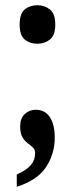

<svg xmlns="http://www.w3.org/2000/svg" viewBox="-20 -559 286 733"><path d="M123 -392Q94 -392 74.5 -408Q55 -424 55 -465Q55 -507 74.5 -523Q94 -539 123 -539Q150 -539 170.5 -523Q191 -507 191 -465Q191 -424 170.5 -408Q150 -392 123 -392ZM44 107Q79 92 96.5 72.5Q114 53 114 25Q114 12 105.5 4Q97 -4 85.5 -12.5Q74 -21 65.5 -35.5Q57 -50 57 -77Q57 -107 74.5 -123.5Q92 -140 116 -140Q152 -140 170.5 -111.5Q189 -83 189 -33Q189 28 156 78.5Q123 129 44 154Z"/></svg>

Font: Noto Serif Ethiopic ExtraCondensed
Style: Bold
Weight: 700
Width: 2
Designer: Monotype Design Team
Foundry: Monotype Imaging Inc.
Version: Version 2.102; ttfautohint (v1.8.4.7-5d5b)